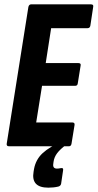

<svg xmlns="http://www.w3.org/2000/svg" viewBox="-20 -675 451 886"><path d="M22 0Q9 0 11 -12L111 -643Q114 -655 124 -655H399Q413 -655 410 -643L397 -557Q395 -545 384 -545H216L191 -384H341Q355 -384 352 -372L339 -291Q338 -279 327 -279H174L147 -110H313Q326 -110 324 -98L310 -12Q308 0 298 0ZM203 191Q122 191 135 117L137 105Q145 61 177 31.5Q209 2 272 -25L288 -9Q258 13 244 31.5Q230 50 227 72L226 80Q222 103 243 103Q251 103 260 101Q274 98 271 112L262 173Q260 183 249 186Q228 191 203 191Z"/></svg>

Font: Sofia Sans Extra Condensed ExtraBold
Style: Italic
Weight: 800
Italic angle: -9°
Designer: Botio Nikoltchev, Ani Petrova
Foundry: lettersoup
Version: Version 4.101; ttfautohint (v1.8.4.7-5d5b)